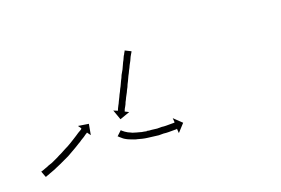

<svg xmlns="http://www.w3.org/2000/svg" viewBox="-52 -397 819 559"><g transform="rotate(-20 357.5 -118.0)"><path d="M12 -10Q15 -11 18 -12Q18 -12 18 -12Q18 -12 18 -12Q18 -12 18 -12Q18 -12 18 -12Q21 -13 26 -15Q26 -15 26 -15Q26 -15 26 -15Q26 -15 26 -15Q26 -15 26 -15Q30 -16 36 -19Q36 -19 36 -19Q36 -19 36 -19Q36 -19 36 -19Q36 -19 36 -19Q42 -21 48 -23Q48 -23 48 -23Q48 -23 48 -23Q48 -23 48 -23Q48 -23 48 -23Q54 -26 61 -29Q61 -29 61 -29Q61 -29 61 -29Q61 -29 61 -29Q61 -29 61 -29Q68 -32 75 -36Q75 -36 75 -36Q75 -36 75 -36Q75 -36 75 -36Q75 -36 75 -36Q82 -39 89 -43Q89 -43 89 -43Q89 -43 89 -43Q89 -43 89 -43Q89 -43 89 -43Q96 -47 104 -51Q104 -51 104 -51Q104 -51 104 -51Q104 -51 103.5 -50.5Q103 -50 103 -50Q110 -54 117 -58Q117 -58 117 -58Q117 -58 117 -58Q117 -58 117 -58Q117 -58 117 -58Q123 -62 130 -66Q130 -66 130 -66Q130 -66 130 -66Q130 -66 130 -66Q130 -66 130 -66Q135 -69 141 -73Q141 -73 141 -73Q141 -73 141 -73Q141 -73 141 -73Q141 -73 141 -73Q146 -76 150 -79Q154 -81 157 -83Q160 -85 162 -86H161Q162 -87 163 -88L156 -98L188 -93L182 -60L174 -71Q174 -71 173 -70Q171 -69 168 -67Q165 -65 161 -62Q156 -59 151 -56Q151 -56 151 -56Q151 -56 151 -56Q151 -56 151 -56Q151 -56 151 -56Q146 -52 140 -49Q140 -49 140 -49Q140 -49 140 -49Q140 -49 140 -49Q140 -49 140 -49Q134 -45 127 -41Q127 -41 127 -41Q127 -41 127 -41Q127 -41 127 -41Q127 -41 127 -41Q120 -37 113 -33Q113 -33 113 -33Q113 -33 113 -33Q113 -33 113 -33Q113 -33 113 -33Q106 -29 99 -25Q99 -25 99 -25Q99 -25 99 -25Q99 -25 99 -25Q99 -25 99 -25Q91 -21 84 -18Q84 -18 84 -18Q84 -18 84 -18Q84 -18 84 -18Q84 -18 84 -18Q76 -14 69 -11Q69 -11 69 -11Q69 -11 69 -11Q69 -11 69 -11Q69 -11 69 -11Q62 -8 55 -5Q55 -5 55 -5Q55 -5 55 -5Q55 -5 55 -5Q55 -5 55 -5Q49 -2 43 0Q43 0 43 0Q43 0 43 0Q43 0 43 0Q43 0 43 0Q37 2 32 4Q32 4 32 4Q32 4 32 4Q32 4 32 4Q32 4 32 4Q28 6 24 7Q24 7 24 7Q24 7 24 7Q24 7 24 7Q24 7 24 7Q21 8 19 9Q18 9 17 9L10 -10Q11 -10 12 -10ZM376 -247Q375 -245 373 -242Q371 -239 369 -235Q367 -230 364 -224Q361 -219 358 -213Q355 -206 351 -199Q348 -192 344 -185Q341 -178 337 -170Q333 -163 330 -155Q326 -148 323 -141Q319 -134 316 -128Q313 -121 310 -116Q308 -110 305 -105Q303 -101 301 -98Q300 -95 299 -93Q299 -92 298 -91L310 -85L279 -74L268 -105L280 -100Q281 -101 281 -101Q282 -104 283 -106Q285 -110 287 -114Q290 -119 292 -124Q295 -130 298 -136Q301 -143 305 -150Q308 -157 312 -164Q316 -172 319 -179Q323 -186 326 -194Q330 -201 334 -208Q337 -215 340 -221Q343 -228 346 -233Q349 -239 351 -244Q354 -248 355 -251Q357 -254 358 -256Q358 -257 359 -258L377 -249Q376 -248 376 -247ZM270 -43Q270 -43 270 -43Q270 -43 270 -43Q270 -43 270 -43Q270 -43 270 -43Q271 -41 273 -40Q273 -40 273 -40Q273 -40 273 -40Q273 -40 273 -40Q273 -40 273 -40Q275 -38 278 -36Q278 -36 278 -36Q278 -36 278 -36Q278 -36 278 -36Q278 -36 278 -36Q282 -33 286 -31Q286 -31 286 -31Q286 -31 286 -31Q286 -31 286 -31Q286 -31 286 -31Q291 -29 297 -26Q297 -26 297 -26Q297 -26 297 -26Q297 -26 296.5 -26Q296 -26 296 -26Q303 -24 309 -22Q309 -22 309 -22Q309 -22 309 -22Q309 -22 309 -22Q309 -22 309 -22Q316 -20 324 -18Q324 -18 324 -18Q324 -18 323 -18Q323 -18 323 -18Q323 -18 323 -18Q331 -17 339 -15Q339 -15 339 -15.5Q339 -16 339 -16Q339 -16 339 -16Q339 -16 339 -16Q346 -14 354 -14Q354 -14 354 -14Q354 -14 354 -14Q354 -14 354 -14Q354 -14 354 -14Q362 -13 370 -12Q370 -12 370 -12Q370 -12 370 -12Q369 -12 369 -12Q369 -12 369 -12Q377 -12 384 -12Q384 -12 384 -12Q384 -12 384 -12Q384 -12 384 -12Q384 -12 384 -12Q391 -11 397 -11Q397 -11 397 -11Q397 -11 397 -11Q397 -11 397 -11Q397 -11 397 -11Q403 -11 408 -11Q408 -11 408 -11Q408 -11 408 -11Q408 -11 408 -11Q408 -11 408 -11Q412 -11 416 -11Q420 -11 422 -11Q423 -11 424 -12L423 -25L447 -2L425 22L424 8Q423 9 422 9Q420 9 417 9Q413 9 408 9Q408 9 408 9Q408 9 408 9Q408 9 408 9Q408 9 408 9Q403 9 397 9Q397 9 397 9Q397 9 397 9Q397 9 397 9Q397 9 397 9Q390 9 383 8Q383 8 383 8Q383 8 383 8Q383 8 383 8Q383 8 383 8Q376 8 368 8Q368 8 368 8Q368 8 368 8Q368 8 368 8Q368 8 368 8Q360 7 352 6Q352 6 352 6Q352 6 352 6Q352 6 352 6Q352 6 352 6Q344 5 336 4Q336 4 336 4Q336 4 336 4Q336 4 336 4Q336 4 336 4Q327 3 319 1Q319 1 319 1Q319 1 319 1Q319 1 319 1Q319 1 319 1Q311 -1 304 -3Q304 -3 304 -3Q304 -3 304 -3Q304 -3 303.5 -3Q303 -3 303 -3Q296 -5 289 -8Q289 -8 289 -8Q289 -8 289 -8Q289 -8 289 -8Q289 -8 289 -8Q283 -10 277 -13Q277 -13 277 -13Q277 -13 277 -13Q277 -13 277 -13Q277 -13 277 -13Q271 -16 267 -19Q267 -19 267 -19Q267 -19 267 -19Q267 -19 267 -19Q267 -19 267 -19Q263 -22 260 -25Q260 -25 260 -25Q260 -25 260 -25Q260 -25 260 -25Q260 -25 260 -25Q257 -27 256 -29Q256 -29 256 -29Q256 -29 256 -29Q256 -29 255.5 -29Q255 -29 255 -29Q255 -30 254 -30L269 -44Q269 -43 270 -43Z"/></g></svg>

Font: FRB American Cursive Just Arrows
Style: Italic
Weight: 400
Italic angle: -25°
Version: Version 2.0;Modular Font Editor K font №1